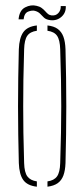

<svg xmlns="http://www.w3.org/2000/svg" viewBox="-20 -700 318 724"><path d="M51 -85Q49.5 -138.5 48.8 -192.2Q48 -246 48 -299.5Q48 -353 48.8 -406.8Q49.5 -460.5 51 -514Q52.5 -557 67.8 -578.5Q83 -600 119 -604V-584Q93.5 -580.5 82.8 -565Q72 -549.5 71 -514Q69 -450.5 68.2 -399Q67.5 -347.5 67.5 -299.5Q67.5 -251.5 68.2 -200Q69 -148.5 71 -85Q72 -50 83.2 -34.8Q94.5 -19.5 119 -16V4Q83 0 67.8 -21.2Q52.5 -42.5 51 -85ZM159 4V-16Q184 -19.5 195 -34.8Q206 -50 207 -85Q209 -148.5 210 -200Q211 -251.5 211 -299.5Q211 -347.5 210 -399Q209 -450.5 207 -514Q206 -549.5 195.2 -565Q184.5 -580.5 159 -584V-604Q183 -601.5 197.5 -591Q212 -580.5 219 -561.8Q226 -543 227 -514Q228.5 -460.5 229.2 -406.8Q230 -353 230 -299.5Q230 -246 229.2 -192.2Q228.5 -138.5 227 -85Q226 -57 219 -38.2Q212 -19.5 197.5 -9.2Q183 1 159 4ZM209 -677H228Q229.5 -652.5 212 -636.8Q194.5 -621 169.5 -624Q154 -626 146.2 -633.2Q138.5 -640.5 131.5 -648Q124.5 -655.5 112 -659Q101 -662 86.2 -656.2Q71.5 -650.5 69 -627H50Q53 -661 74.8 -672.2Q96.5 -683.5 118 -678Q129.5 -675.5 137 -670Q144.5 -664.5 149.8 -658.5Q155 -652.5 160.5 -647.8Q166 -643 174 -642Q190.5 -640 200.2 -651Q210 -662 209 -677Z"/></svg>

Font: Big Shoulders Stencil Thin
Style: Regular
Weight: 100
Designer: Patric King
Foundry: XO Type Co
Version: Version 2.001